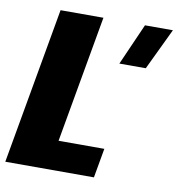

<svg xmlns="http://www.w3.org/2000/svg" viewBox="-99 -745 758 816"><g transform="rotate(10 280.0 -337.5)"><path d="M-22.5 0 97 -675H282L185 -127H382.5L360 0ZM382.5 -495 461.5 -674H582L496.5 -495Z"/></g></svg>

Font: Anybody ExtraBold
Style: Italic
Weight: 800
Italic angle: -10°
Designer: Tyler Finck
Foundry: Etcetera Type Company
Version: Version 1.010; ttfautohint (v1.8.3) -l 8 -r 50 -G 200 -x 14 